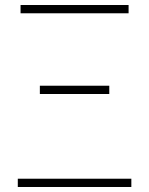

<svg xmlns="http://www.w3.org/2000/svg" viewBox="-20 -746 594 766"><path d="M51 0H504V-33H51ZM139 -371H416V-404H139ZM62 -693H493V-726H62Z"/></svg>

Font: Kinto Sans Thin
Style: Regular
Weight: 100
Designer: Authors: Ryoko NISHIZUKA  (kana & ideographs); Paul D. Hunt (Latin, Greek & Cyrillic); Wenlong ZHANG  (bopomofo); Sandol
Foundry: Adobe Systems Incorporated, ookami Inc.
Version: Version 0.001